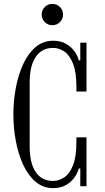

<svg xmlns="http://www.w3.org/2000/svg" viewBox="-20 -960 540 990"><path d="M254 10Q203 10 164.5 -22Q126 -54 100.5 -108.5Q75 -163 62 -231Q49 -299 49 -370Q49 -441 62 -509Q75 -577 100.5 -631.5Q126 -686 164.5 -718Q203 -750 254 -750Q294 -750 321.5 -733.5Q349 -717 365 -694Q381 -671 386 -649H394V-740H426V-488H374V-511Q374 -588 356.5 -632Q339 -676 311.5 -694.5Q284 -713 254 -713Q196 -713 164.5 -667Q133 -621 133 -535V-205Q133 -119 164 -73Q195 -27 254 -27Q284 -27 311.5 -45.5Q339 -64 356.5 -108Q374 -152 374 -229V-252H426V0H394V-91H386Q381 -70 365 -46.5Q349 -23 321.5 -6.5Q294 10 254 10ZM250 -830Q227 -830 211 -846Q195 -862 195 -885Q195 -908 211 -924Q227 -940 250 -940Q273 -940 289 -924Q305 -908 305 -885Q305 -862 289 -846Q273 -830 250 -830Z"/></svg>

Font: Xanh Mono
Style: Regular
Weight: 400
Monospace: yes
Designer: Lam Bao, Duy Dao
Foundry: Yellow Type Foundry
Version: Version 3.101; ttfautohint (v1.8.3)